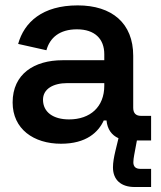

<svg xmlns="http://www.w3.org/2000/svg" viewBox="-20 -534 613 730"><path d="M374.5 -76H385C388 -43 404.5 -20 430.5 -8.5L418.5 41C413.5 62.5 409.5 83 409.5 102.5C409.5 150.5 441 177 491.5 177H554.5V108H513.5C495 108 487 98.5 487 83C487 73.5 488.5 66.5 490 56.5L500.5 0H554.5V-93.5H516C497 -93.5 486.5 -103.5 486.5 -124V-322C486.5 -445.5 406 -513.5 275.5 -513.5C141 -513.5 72 -449.5 49 -367L156.5 -343C169.5 -390.5 206.5 -422.5 272.5 -422.5C340.5 -422.5 376.5 -386 376.5 -328V-305H217.5C110.5 -305 28 -253 28 -144.5C28 -43.5 108 12.5 212 12.5C308.5 12.5 354 -31.5 374.5 -76ZM242.5 -80C182.5 -80 143.5 -107.5 143.5 -155C143.5 -196 182.5 -218 236 -218H376.5V-208C376.5 -127.5 323 -80 242.5 -80Z"/></svg>

Font: MCL Standard Medium
Style: Regular
Weight: 500
Designer: Květoslav Bartoš
Foundry: Florian Karsten
Version: Version 1.001;Glyphs 3.2.3 (3260)